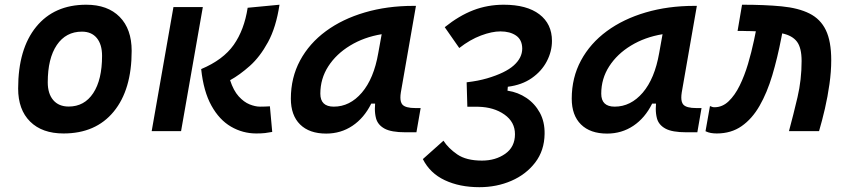

<svg xmlns="http://www.w3.org/2000/svg" viewBox="-20 -547 3556 801"><path d="M245.1 9.8Q155.8 9.8 105.7 -39.8Q55.7 -89.4 55.7 -177.7Q55.7 -342.8 130.9 -435.1Q206.1 -527.3 339.8 -527.3Q429.2 -527.3 479.2 -476.6Q529.3 -425.8 529.3 -335Q529.3 -172.4 454.3 -81.3Q379.4 9.8 245.1 9.8ZM266.6 -102.5Q332 -102.5 368.9 -158.4Q405.8 -214.4 405.8 -314Q405.8 -361.8 383.8 -388.4Q361.8 -415 321.8 -415Q254.9 -415 217 -359.1Q179.2 -303.2 179.2 -203.6Q179.2 -156.2 202.1 -129.4Q225.1 -102.5 266.6 -102.5Z M1049.3 9.8Q992.7 9.8 943.8 -18.6Q895 -46.9 862.1 -106.2Q829.1 -165.5 819.3 -258.8Q911.1 -297.4 955.1 -359.9Q999 -422.4 1013.2 -514.6L1146 -527.3Q1131.8 -433.1 1098.1 -371.3Q1064.5 -309.6 1022.2 -272Q980 -234.4 939.9 -212.4Q954.1 -168.9 975.8 -145Q997.6 -121.1 1021.2 -111.6Q1044.9 -102.1 1064.5 -102.1Q1080.1 -102.1 1087.4 -102.5Q1094.2 -103 1106 -103.5L1115.7 3.4Q1100.6 6.3 1085.7 8.1Q1070.8 9.8 1049.3 9.8ZM612.8 0 703.6 -517.6H826.2L735.4 0Z M1340.8 10.3Q1270.5 10.3 1231.9 -27.8Q1193.4 -65.9 1193.4 -135.3Q1193.4 -223.1 1231.9 -294.7Q1270.5 -366.2 1339.6 -417Q1408.7 -467.8 1502 -495.1Q1595.2 -522.5 1704.1 -522.5H1715.3L1652.3 -161.6Q1650.4 -149.4 1650.4 -140.1Q1650.4 -120.6 1658.7 -110.8Q1671.4 -96.2 1712.9 -96.2H1734.9L1717.3 4.9H1671.4Q1612.3 4.9 1584.2 -10.5Q1556.2 -25.9 1548.8 -53.2Q1543.9 -71.8 1543.9 -93.3Q1543.9 -103.5 1544.9 -114.7H1528.8Q1499 -54.7 1450.4 -22.2Q1401.9 10.3 1340.8 10.3ZM1372.6 -102.1Q1439.5 -102.1 1489.5 -160.4Q1539.6 -218.8 1558.1 -325.7L1572.3 -404.3Q1498.5 -392.1 1440.7 -356.9Q1382.8 -321.8 1349.6 -270.3Q1316.4 -218.8 1316.4 -156.2Q1316.4 -102.1 1372.6 -102.1Z M1980 233.9Q1897.5 233.9 1835.7 204.8Q1773.9 175.8 1744.1 116.7L1830.1 40Q1850.1 71.3 1887.7 97.2Q1925.3 123 1990.7 123Q2047.4 123 2087.9 94.5Q2128.4 65.9 2128.4 12.7Q2128.4 -38.1 2084.5 -69.1Q2040.5 -100.1 1975.6 -101.6Q1970.2 -101.6 1963.9 -101.6Q1957.5 -101.6 1949.7 -101.6Q1945.3 -101.6 1940.4 -101.6Q1935.5 -101.6 1929.7 -101.6L1926.8 -203.6Q1954.1 -207 1972.9 -210.7Q1991.7 -214.4 2012.2 -220.2Q2088.4 -242.7 2123.5 -274.2Q2158.7 -305.7 2158.7 -344.7Q2158.2 -381.3 2132.8 -398.7Q2107.4 -416 2067.9 -416Q2032.2 -416 1986.6 -398.9Q1940.9 -381.8 1896 -346.7L1835.4 -433.6Q1895 -481.4 1954.6 -504.4Q2014.2 -527.3 2081.5 -527.3Q2177.7 -527.3 2230.2 -487.3Q2282.7 -447.3 2282.7 -376.5Q2282.7 -332.5 2261.2 -291.3Q2239.7 -250 2198.5 -221.2Q2157.2 -192.4 2098.6 -185.1L2097.2 -168.5H2098.6Q2141.1 -162.1 2176.3 -138.4Q2211.4 -114.7 2232.2 -76.7Q2252.9 -38.6 2252 11.7Q2251 81.1 2212.9 130.9Q2174.8 180.7 2113.5 207.3Q2052.2 233.9 1980 233.9Z M2512.7 10.3Q2442.4 10.3 2403.8 -27.8Q2365.2 -65.9 2365.2 -135.3Q2365.2 -223.1 2403.8 -294.7Q2442.4 -366.2 2511.5 -417Q2580.6 -467.8 2673.8 -495.1Q2767.1 -522.5 2876 -522.5H2887.2L2824.2 -161.6Q2822.3 -149.4 2822.3 -140.1Q2822.3 -120.6 2830.6 -110.8Q2843.3 -96.2 2884.8 -96.2H2906.7L2889.2 4.9H2843.3Q2784.2 4.9 2756.1 -10.5Q2728 -25.9 2720.7 -53.2Q2715.8 -71.8 2715.8 -93.3Q2715.8 -103.5 2716.8 -114.7H2700.7Q2670.9 -54.7 2622.3 -22.2Q2573.7 10.3 2512.7 10.3ZM2544.4 -102.1Q2611.3 -102.1 2661.4 -160.4Q2711.4 -218.8 2730 -325.7L2744.1 -404.3Q2670.4 -392.1 2612.5 -356.9Q2554.7 -321.8 2521.5 -270.3Q2488.3 -218.8 2488.3 -156.2Q2488.3 -102.1 2544.4 -102.1Z M3271.5 0Q3290 -68.4 3307.1 -141.4Q3324.2 -214.4 3324.2 -292.5Q3324.2 -347.7 3304.7 -373.3Q3285.2 -398.9 3243.2 -407.7L3239.7 -389.6Q3223.6 -305.7 3201.9 -232.9Q3180.2 -160.2 3148.9 -105.7Q3117.7 -51.3 3074 -20.8Q3030.3 9.8 2970.2 9.8Q2957 9.8 2945.8 7.8Q2934.6 5.9 2923.3 0.5L2941.9 -104.5Q2948.7 -102.5 2951.2 -101.1Q2953.6 -99.6 2960.9 -99.6Q2993.7 -99.6 3019.8 -124.5Q3045.9 -149.4 3065.9 -190.2Q3085.9 -231 3100.6 -280.3Q3115.2 -329.6 3125.5 -378.4L3133.3 -416.5Q3124 -417 3114 -417.2Q3104 -417.5 3093.8 -417.5Q3085 -417.5 3076.2 -418Q3066.9 -418 3057.1 -418L3075.7 -527.3Q3170.9 -527.3 3241 -520.5Q3311 -513.7 3356.9 -490.7Q3402.8 -467.8 3425.3 -421.4Q3447.8 -375 3447.8 -295.9Q3447.8 -248.5 3440.4 -196.3Q3433.1 -144 3421.4 -93.5Q3409.7 -43 3397 0Z"/></svg>

Font: CaskaydiaCove NFP SemiBold
Style: Italic
Weight: 600
Italic angle: -10°
Designer: Aaron Bell
Foundry: Saja Typeworks
Version: Version 2111.001; VTT 6.35;Nerd Fonts 3.1.1